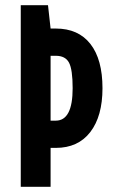

<svg xmlns="http://www.w3.org/2000/svg" viewBox="-20 -720 450 740"><path d="M195 -610Q282 -610 328.5 -550.5Q375 -491 375 -380Q375 -272 328 -211Q281 -150 195 -150H175V0H60V-700H165L175 -610ZM195 -255Q260 -255 260 -380Q260 -452 246 -478.5Q232 -505 195 -505H175V-255Z"/></svg>

Font: Gully ECD Medium
Style: Regular
Weight: 500
Width: 2
Designer: jaikishan Patel
Foundry: MagicType
Version: Version 1.000;Glyphs 3.2 (3242)